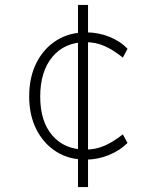

<svg xmlns="http://www.w3.org/2000/svg" viewBox="-20 -644 640 783"><path d="M329 7Q261 7 209.5 -25.5Q158 -58 128.5 -116Q99 -174 99 -251Q99 -329 128.5 -387.5Q158 -446 210 -479Q262 -512 331 -512Q381 -512 426 -494Q471 -476 500 -445L481 -409Q440 -442 404.5 -457Q369 -472 330 -472Q244 -472 194 -412.5Q144 -353 144 -250Q144 -149 193.5 -91.5Q243 -34 329 -34Q369 -34 404.5 -49Q440 -64 481 -96L500 -61Q469 -30 423.5 -11.5Q378 7 329 7ZM298 119V-624H339V119Z"/></svg>

Font: Muli ExtraLight
Style: Regular
Weight: 250
Designer: Vernon Adams
Foundry: Vernon Adams
Version: Version 2.100; ttfautohint (v1.8.1.43-b0c9)